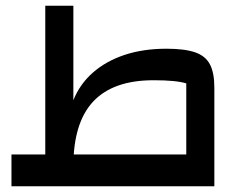

<svg xmlns="http://www.w3.org/2000/svg" viewBox="-20 -650 856 670"><path d="M630 0V-359Q595 -370 516 -370Q375 -370 305.5 -296Q236 -222 236 -70H138V-630H236V-300Q258 -356 304 -396.5Q350 -437 415 -458.5Q480 -480 561 -480Q624 -480 660.5 -467.5Q697 -455 712.5 -425.5Q728 -396 728 -344V0ZM20 0V-111H728V0Z"/></svg>

Font: Changa ExtraLight Medium
Style: Regular
Weight: 500
Version: Version 3.002; ttfautohint (v1.8.2)